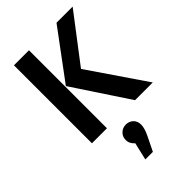

<svg xmlns="http://www.w3.org/2000/svg" viewBox="-290 -793 1203 1203"><g transform="rotate(-45 311.5 -191.5)"><path d="M217 0H84V-691H217ZM222 -369 461 -691H604L365 -378L623 0H466ZM248 135Q248 106 268 86.5Q288 67 317 67Q346 67 365.5 85.5Q385 104 385 135Q385 167 362 214L316 308H249L276 192Q264 182 256 167.5Q248 153 248 135Z"/></g></svg>

Font: Qnwhxotralxmqkhsjrfbfhwcoqn
Style: Regular
Weight: 500
Designer: Carrois Corporate & Edenspiekermann
Foundry: Carrois Corporate GbR & Edenspiekermann AG
Version: Version 2.001